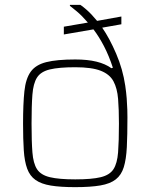

<svg xmlns="http://www.w3.org/2000/svg" viewBox="-20 -763 620 791"><path d="M290 8Q229 8 189.5 1.5Q150 -5 126.5 -21.5Q103 -38 92 -68Q81 -98 78 -143.5Q75 -189 75 -254Q75 -335 80.5 -387Q86 -439 106.5 -467.5Q127 -496 170.5 -507Q214 -518 290 -518Q341 -518 377.5 -509Q414 -500 439 -482L445 -484Q429 -533 408.5 -572.5Q388 -612 365 -642L243 -621V-653L342 -670Q317 -699 296.5 -716Q276 -733 268 -739V-743H311Q318 -739 337 -722.5Q356 -706 380 -677L480 -695V-663L401 -649Q431 -606 458.5 -542Q486 -478 496 -410Q500 -383 502 -357.5Q504 -332 504.5 -311.5Q505 -291 505 -279Q505 -207 502.5 -157Q500 -107 490 -74.5Q480 -42 457 -24Q434 -6 393.5 1Q353 8 290 8ZM290 -24Q358 -24 395 -33Q432 -42 447.5 -66Q463 -90 466.5 -135.5Q470 -181 470 -254Q470 -312 466.5 -355.5Q463 -399 447.5 -428Q432 -457 395 -471.5Q358 -486 290 -486Q223 -486 185.5 -477Q148 -468 132.5 -443.5Q117 -419 113.5 -373Q110 -327 110 -254Q110 -181 113.5 -135.5Q117 -90 132.5 -66Q148 -42 185.5 -33Q223 -24 290 -24Z"/></svg>

Font: Saira Thin Thin
Style: Regular
Weight: 250
Version: Version 1.101